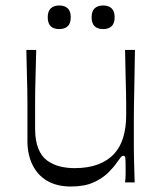

<svg xmlns="http://www.w3.org/2000/svg" viewBox="-20 -665 588 700"><path d="M238 15Q188 15 152.5 -5.5Q117 -26 98.5 -64Q80 -102 80 -150Q80 -195 80 -227Q80 -259 80 -285Q80 -311 79.5 -338Q79 -365 78 -399Q77 -433 76 -483H112Q111 -434 110 -401Q109 -368 108.5 -343.5Q108 -319 108 -298Q108 -277 108 -253.5Q108 -230 108 -196Q108 -153 119.5 -124Q131 -95 151.5 -80Q172 -65 197.5 -58.5Q223 -52 252 -52Q301 -52 337 -65.5Q373 -79 396 -104Q419 -129 429.5 -165Q440 -201 440 -244Q440 -268 440 -285.5Q440 -303 439.5 -325.5Q439 -348 438 -385Q437 -422 436 -483H472Q471 -411 470 -363.5Q469 -316 468.5 -285.5Q468 -255 468 -235Q468 -215 468 -199.5Q468 -184 468 -166Q468 -142 468 -124Q468 -106 468.5 -89Q469 -72 469.5 -51Q470 -30 471 0H436Q438 -17 438 -30Q438 -43 438 -53Q438 -80 437 -88.5Q436 -97 430 -97Q425 -97 421 -92.5Q417 -88 405 -71Q395 -56 374.5 -35.5Q354 -15 321 0Q288 15 238 15ZM196 -559Q154 -559 154 -602Q154 -624 165 -634.5Q176 -645 196 -645Q216 -645 227 -634.5Q238 -624 238 -602Q238 -580 227 -569.5Q216 -559 196 -559ZM356 -559Q314 -559 314 -602Q314 -624 325 -634.5Q336 -645 356 -645Q376 -645 387 -634.5Q398 -624 398 -602Q398 -580 387 -569.5Q376 -559 356 -559Z"/></svg>

Font: Ojuju ExtraLight
Style: Regular
Weight: 400
Version: Version 1.000